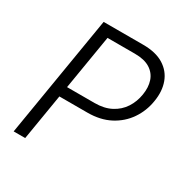

<svg xmlns="http://www.w3.org/2000/svg" viewBox="-167 -864 963 999"><g transform="rotate(30 314.0 -364.0)"><path d="M50.8 0 171.4 -727.5H408.7Q485.4 -727.5 532.7 -698Q580.1 -668.5 598.6 -617.7Q617.2 -566.9 606.4 -502.9Q596.2 -439 561 -387.7Q525.9 -336.4 468.8 -306.4Q411.6 -276.4 334.5 -276.4H149.9L160.2 -338.4H341.8Q398.9 -338.4 439.9 -359.9Q481 -381.3 505.4 -418.7Q529.8 -456.1 537.1 -502.4Q544.9 -549.3 532.5 -586.2Q520 -623 486.1 -644.3Q452.1 -665.5 395 -665.5H230.5L120.1 0Z"/></g></svg>

Font: Inter Light
Style: Italic
Weight: 300
Italic angle: -9.3988°
Designer: Rasmus Andersson
Foundry: rsms
Version: Version 4.001;git-66647c0bb